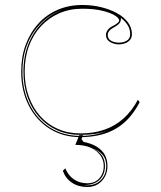

<svg xmlns="http://www.w3.org/2000/svg" viewBox="-20 -535 645 770"><path d="M302 15Q233 15 179.5 -18.5Q126 -52 95.5 -111.5Q65 -171 65 -248Q65 -307 83 -355.5Q101 -404 133.5 -440Q166 -476 211 -495.5Q256 -515 310 -515Q349 -515 384.5 -506.5Q420 -498 448.5 -482.5Q477 -467 493 -445.5Q509 -424 509 -398Q509 -384 501.5 -375Q494 -366 482 -361.5Q470 -357 457 -357Q438 -357 421.5 -366.5Q405 -376 405 -395Q405 -406 413 -416Q421 -426 437 -433Q458 -445 458 -453Q458 -462 440.5 -473Q423 -484 390 -492Q357 -500 310 -500Q259 -500 217 -481.5Q175 -463 144 -429.5Q113 -396 96 -350Q79 -304 79 -248Q79 -193 95.5 -147.5Q112 -102 141.5 -69Q171 -36 212 -18Q253 0 302 0Q356 0 399 -15Q442 -30 475.5 -60Q509 -90 533 -135L540 -125Q522 -90 498.5 -63.5Q475 -37 445.5 -19.5Q416 -2 380 6.5Q344 15 302 15ZM464 -464 465 -460Q465 -450 459.5 -442.5Q454 -435 440 -427Q412 -413 412 -395Q412 -379 425.5 -371.5Q439 -364 457 -364Q475 -364 488.5 -372Q502 -380 502 -398Q502 -408 499.5 -417Q497 -426 492 -434Q487 -442 480 -449.5Q473 -457 464 -464ZM70 -248Q70 -173 99.5 -114.5Q129 -56 181.5 -23Q234 10 302 10Q335 10 364 4Q393 -2 413 -12Q394 -3 365.5 1.5Q337 6 302 6Q251 6 209.5 -12.5Q168 -31 137.5 -65Q107 -99 90.5 -145.5Q74 -192 74 -248Q74 -308 93.5 -357.5Q113 -407 148 -442.5Q183 -478 230 -495Q182 -479 146 -443.5Q110 -408 90 -358.5Q70 -309 70 -248ZM330 215Q295 215 269 198Q243 181 232 150L242 140Q253 168 276 184Q299 200 330 200Q350 200 364.5 191.5Q379 183 387.5 167Q396 151 396 131Q396 113 388.5 98Q381 83 366.5 71Q352 59 330.5 52.5Q309 46 282 46L298 7H313L307 23L315 34Q346 40 367.5 53Q389 66 400 85.5Q411 105 411 131Q411 155 400.5 174Q390 193 372 204Q354 215 330 215ZM330 208Q364 208 385 186.5Q406 165 406 131Q406 114 400.5 101Q395 88 383.5 78Q372 68 355 62Q378 72 389.5 89.5Q401 107 401 131Q401 154 391 171.5Q381 189 362.5 198Q344 207 320 207Q321 208 323.5 208Q326 208 330 208Z"/></svg>

Font: Kalnia Glaze Thin
Style: Regular
Weight: 100
Version: Version 1.110